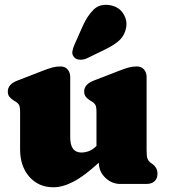

<svg xmlns="http://www.w3.org/2000/svg" viewBox="-20 -778 715 812"><path d="M65 -146V-305Q65 -327.5 59.5 -335.8Q54 -344 45 -349L38 -353Q27 -360 20 -368.5Q13 -377 13 -391Q13 -421.5 53 -437L159 -478Q184.5 -488 201 -492.5Q217.5 -497 236 -497Q255 -497 266 -484.2Q277 -471.5 277 -452V-197Q277 -133 324 -133Q339 -133 353.8 -138Q368.5 -143 384 -157L388 -161V-305Q388 -327.5 382.5 -335.8Q377 -344 368 -349L361 -353Q350 -360 343 -368.5Q336 -377 336 -391Q336 -421.5 376 -437L482 -478Q507.5 -488 524 -492.5Q540.5 -497 559 -497Q578 -497 589 -484.2Q600 -471.5 600 -452V-142Q600 -116.5 603.8 -107Q607.5 -97.5 614 -92L621 -87Q633 -79 639.5 -68.5Q646 -58 646 -43Q646 -23 633.5 -11.5Q621 0 599 0H489Q453 0 425.5 -26.2Q398 -52.5 398 -90Q336.5 -33.5 290.8 -9.8Q245 14 206 14Q143 14 104 -30.5Q65 -75 65 -146ZM329 -666Q349 -711 375.8 -737.2Q402.5 -763.5 445.5 -756Q482.5 -749.5 500.8 -721.2Q519 -693 513.5 -661.5Q508 -631 488 -610.5Q468 -590 426 -569.5L348 -531.5Q334 -525 318.5 -525.5Q303 -526 294 -535.5Q284 -546.5 286 -559.8Q288 -573 294.5 -588Z"/></svg>

Font: Fraunces 9pt SuperSoft Black
Style: Regular
Weight: 900
Version: Version 1.000;[b76b70a41]